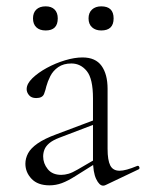

<svg xmlns="http://www.w3.org/2000/svg" viewBox="-20 -577 460 605"><path d="M313 6Q309 8 305 8Q293 8 283 -13Q273 -34 273 -74V-267Q273 -329 253.5 -353Q234 -377 205 -377Q180 -377 163.5 -365.5Q147 -354 138.5 -337Q130 -320 126 -305Q124 -295 119 -281.5Q114 -268 94 -268Q79 -268 71.5 -277Q64 -286 64 -296Q64 -313 82 -330.5Q100 -348 127.5 -363Q155 -378 185 -387Q215 -396 240 -396Q281 -396 300 -369.5Q319 -343 319 -297V-108Q319 -72 327.5 -55.5Q336 -39 357 -39Q376 -39 412 -54Q417 -56 419 -50.5Q421 -45 416 -43ZM136 7Q99 7 79.5 -13.5Q60 -34 60 -61Q60 -78 68.5 -94Q77 -110 98.5 -125Q120 -140 158 -154L283 -201L285 -188L167 -143Q146 -135 135 -125.5Q124 -116 120 -105.5Q116 -95 116 -84Q116 -62 130.5 -44Q145 -26 173 -26Q184 -26 196 -29.5Q208 -33 225 -43L292 -82L294 -70L219 -23Q194 -7 175 0Q156 7 136 7ZM124 -481Q105 -481 94.5 -491Q84 -501 84 -519Q84 -537 94.5 -547Q105 -557 124 -557Q142 -557 152 -547Q162 -537 162 -519Q162 -481 124 -481ZM299 -481Q281 -481 270 -491Q259 -501 259 -519Q259 -537 270 -547Q281 -557 299 -557Q338 -557 338 -519Q338 -481 299 -481Z"/></svg>

Font: Cormorant Garamond Light Light
Style: Regular
Weight: 300
Version: Version 4.001